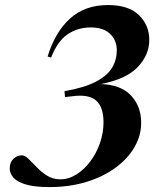

<svg xmlns="http://www.w3.org/2000/svg" viewBox="-20 -748 682 780"><path d="M225 -19.5Q259 -19.5 290.8 -39.5Q322.5 -59.5 347.2 -92.8Q372 -126 386.2 -167.2Q400.5 -208.5 400.5 -251Q400.5 -313.5 370.2 -339.8Q340 -366 274 -357L244 -353.5L242 -377.5Q324 -392 370.2 -416.5Q416.5 -441 435.5 -473.2Q454.5 -505.5 454.5 -543.5Q454.5 -584.5 427.2 -610.5Q400 -636.5 349 -636.5Q295.5 -636.5 254.5 -608.5Q213.5 -580.5 187.5 -514L173.5 -518.5Q203 -616 263.5 -671.8Q324 -727.5 419 -727.5Q502.5 -727.5 544.5 -686.5Q586.5 -645.5 586.5 -586Q586.5 -525.5 540 -476Q493.5 -426.5 389.5 -406.5Q471 -404 512.2 -360Q553.5 -316 553.5 -249.5Q553.5 -197.5 526.5 -150.5Q499.5 -103.5 449.5 -66.8Q399.5 -30 331.2 -9Q263 12 180.5 12Q119.5 12 84.2 1.2Q49 -9.5 34.2 -26.8Q19.5 -44 19.5 -64Q19.5 -89 34.8 -103Q50 -117 68.5 -117Q81 -117 96 -102.5Q111 -88 129.5 -68.5Q148 -49 171.5 -34.2Q195 -19.5 225 -19.5Z"/></svg>

Font: Newsreader 72pt SemiBold
Style: Italic
Weight: 600
Italic angle: -17°
Designer: Hugues Gentile
Foundry: Production Type
Version: Version 1.003; ttfautohint (v1.8.3)